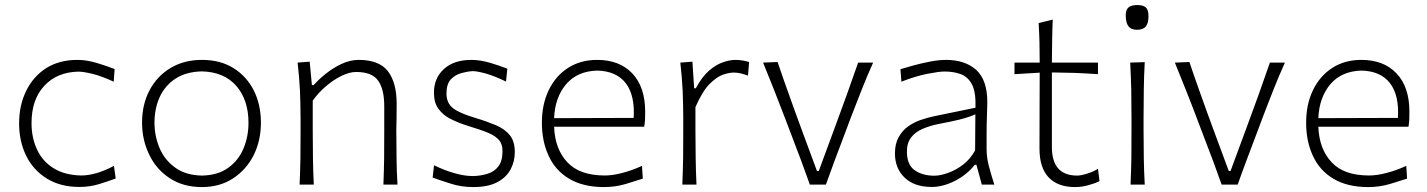

<svg xmlns="http://www.w3.org/2000/svg" viewBox="-20 -750 5797 780"><path d="M303.3 9.5C332.4 9.5 359.5 5.2 385.2 -2.9C410.5 -11 432.4 -18.1 450 -24.8L442.9 -76.2C393.8 -50 349 -37.1 309.5 -37.1C264.3 -38.1 227.1 -48.1 197.6 -66.7C167.6 -85.2 145.2 -110.5 130.5 -142.4C115.7 -174.3 108.1 -210 108.1 -249.5C108.1 -313.8 125.2 -364.3 160 -401.4C194.3 -438.6 240.5 -457.6 298.1 -459C311 -459 330 -456.2 355.7 -450C381 -443.8 410 -432.9 441.9 -418.1L445.7 -469.5C426.2 -477.1 402.9 -485.2 374.8 -493.8C346.7 -502.4 319.5 -506.7 294.3 -506.7C244.8 -506.7 202.4 -495.2 167.1 -472.9C131.9 -450 104.8 -419 86.2 -380.5C67.1 -341.4 57.6 -297.6 57.6 -248.6C57.6 -200.5 67.1 -156.7 86.2 -117.6C105.2 -78.6 133.3 -47.6 170 -24.8C206.7 -1.9 251 9.5 303.3 9.5Z M800.5 10C848.6 10 891 -1.9 926.7 -25.2C962.4 -48.6 990.5 -80 1010.5 -119.5C1030 -159 1040 -202.9 1040 -251.4C1040 -299.5 1030.5 -343.3 1011.4 -381.9C991.9 -420.5 964.3 -451 928.6 -473.3C892.9 -495.7 850 -506.7 800 -506.7C751.9 -506.7 709.5 -495.7 672.9 -473.8C636.2 -451.9 608.1 -421.9 587.6 -383.3C567.1 -344.8 557.1 -301 557.1 -251.4C557.1 -205.2 566.7 -162.4 585.7 -122.9C604.3 -82.9 631.9 -51 668.6 -26.7C704.8 -2.4 748.6 10 800.5 10ZM800.5 -36.7C756.7 -37.6 720.5 -48.1 692.4 -68.6C663.8 -89 642.4 -115.2 628.6 -147.6C614.8 -180 607.6 -214.8 607.6 -251.4C607.6 -290 614.8 -325.2 629 -356.2C643.3 -387.1 664.8 -412.4 693.8 -431C722.4 -449.5 758.1 -459 800.5 -460C860.5 -458.6 907.1 -438.6 940 -401C972.9 -362.9 989.5 -312.9 989.5 -251.4C989.5 -214.8 982.9 -180 969.5 -147.6C956.2 -115.2 935.7 -89 907.6 -68.6C879.5 -48.1 843.8 -37.6 800.5 -36.7Z M1197.1 0H1254.8C1252.9 -37.1 1251.9 -72.9 1251.4 -107.1C1251 -141.4 1250.5 -178.6 1250.5 -219V-341C1266.2 -363.3 1284.3 -382.9 1305.2 -400.5C1325.7 -418.1 1347.1 -431.9 1368.6 -442.4C1390 -452.4 1409 -457.6 1426.7 -457.6C1470 -457.6 1499.5 -445.7 1516.2 -422.4C1532.9 -399 1541 -364.3 1541 -318.1V-219C1541 -178.6 1541 -141.4 1540.5 -107.1C1540 -72.9 1539 -37.1 1537.6 0H1594.8C1592.4 -37.1 1591.4 -72.9 1591 -107.6C1590.5 -141.9 1590 -179.5 1590 -220.5C1590 -234.3 1590.5 -250.5 1591 -269C1591.4 -287.6 1591.4 -307.1 1591.4 -328.6C1591.4 -386.2 1579.5 -430 1555.7 -461C1531.9 -491.4 1492.4 -506.7 1437.6 -506.7C1413.8 -506.7 1390 -501 1366.7 -490C1343.3 -479 1321.9 -465.2 1302.4 -449.5C1282.9 -433.8 1266.7 -418.6 1254.3 -404.3H1247.1L1238.1 -499.5L1189 -495.7C1193.3 -458.1 1196.7 -420.5 1198.6 -381.9C1200 -343.3 1201 -306.2 1201 -270.5V-220.5C1201 -179.5 1201 -141.9 1200.5 -107.6C1200 -72.9 1198.6 -37.1 1197.1 0Z M1903.3 10C1942.9 10 1974.8 3.3 1999.5 -9.5C2024.3 -22.4 2042.4 -40 2054.3 -61.9C2065.7 -83.3 2071.4 -107.1 2071.4 -132.4C2071.4 -161 2064.8 -183.8 2051.4 -200.5C2038.1 -217.1 2019.5 -230.5 1995.7 -241C1971.9 -251 1944.3 -261 1912.4 -270.5C1869.5 -283.3 1839 -296.2 1821 -310C1802.9 -323.8 1793.8 -343.8 1793.8 -370.5C1793.8 -396.2 1800 -415.2 1811.9 -428.1C1823.8 -440.5 1838.6 -449 1855.2 -453.3C1871.9 -457.6 1886.7 -460.5 1900.5 -461C1912.4 -461 1930.5 -457.6 1954.8 -451C1979 -443.8 2005.7 -433.3 2035.7 -418.6L2041 -471C2022.4 -478.1 2000 -486.2 1972.9 -494.3C1945.7 -502.4 1919.5 -506.7 1895.2 -506.7C1847.6 -506.7 1810.5 -494.3 1783.3 -469.5C1756.2 -444.8 1742.9 -412.9 1742.9 -373.3C1742.9 -346.2 1749 -323.8 1761.9 -307.1C1774.3 -290 1791 -276.2 1811.9 -266.2C1832.4 -255.7 1855.2 -246.7 1880 -239C1915.7 -228.1 1943.8 -218.6 1964.3 -210C1984.8 -201 1999 -191 2008.1 -180C2017.1 -169 2021.4 -154.3 2021.4 -136.7C2021.4 -110 2016.2 -89.5 2005.2 -74.8C1994.3 -60 1979.5 -50 1961.4 -44.3C1943.3 -38.6 1923.3 -35.2 1901.9 -34.8C1878.1 -34.8 1852.9 -38.6 1825.7 -46.7C1798.6 -54.3 1771.4 -64.8 1743.3 -78.6L1737.6 -28.6C1757.1 -21.4 1781.4 -13.3 1810 -4.3C1838.1 5.2 1869.5 10 1903.3 10Z M2433.8 10C2464.8 10 2493.8 5.7 2521.4 -2.4C2548.6 -10.5 2571.9 -18.1 2591.4 -24.3L2588.1 -76.2C2561.4 -63.8 2534.8 -54.3 2508.6 -47.6C2482.4 -40.5 2458.6 -37.1 2437.1 -37.1C2369 -37.1 2318.6 -54.8 2285.2 -90.5C2251.4 -126.2 2233.3 -174.3 2231 -235.2H2597.1C2598.6 -244.8 2600 -254.3 2600.5 -264.3C2601 -274.3 2601 -284.8 2601 -296.7C2601 -363.8 2583.3 -415.2 2548.6 -451.9C2513.8 -488.6 2466.2 -506.7 2405.7 -506.7C2360.5 -506.7 2321 -495.7 2287.1 -473.8C2253.3 -451.9 2227.6 -421.9 2209 -383.3C2190.5 -344.8 2181.4 -301 2181.4 -251.4C2181.4 -201 2190.5 -156.2 2209 -116.7C2227.1 -77.1 2254.8 -46.2 2292.4 -23.8C2330 -1.4 2377.1 10 2433.8 10ZM2554.3 -271 2231 -270C2233.3 -326.7 2250 -372.9 2280.5 -408.6C2311 -443.8 2352.9 -461.9 2406.7 -463.3C2458.1 -461.9 2496.7 -444.8 2521.9 -412.4C2547.1 -379.5 2558.1 -332.4 2554.3 -271Z M2751.9 0H2809.5C2807.6 -37.1 2806.7 -72.9 2806.2 -107.1C2805.7 -141.4 2805.2 -178.6 2805.2 -219V-314.8C2823.8 -357.1 2842.4 -388.1 2861.9 -408.1C2881.4 -427.6 2899.5 -440.5 2917.1 -446.7C2934.3 -452.4 2949 -455.2 2961 -455.2C2969.5 -455.2 2979 -454.3 2989 -451.9C2999 -449.5 3009 -446.2 3018.6 -442.9L3023.3 -498.1C3014.8 -500.5 3005.7 -502.9 2996.7 -504.3C2987.6 -505.7 2977.6 -506.7 2967.6 -506.7C2953.3 -506.7 2937.1 -503.8 2918.6 -497.6C2900 -491.4 2881 -480.5 2861.4 -463.8C2841.9 -447.1 2823.8 -423.3 2806.7 -391.4H2800L2792.9 -499.5L2743.8 -495.7C2748.1 -458.1 2751.4 -420.5 2753.3 -381.9C2754.8 -343.3 2755.7 -306.2 2755.7 -270.5V-220.5C2755.7 -179.5 2755.7 -141.9 2755.2 -107.6C2754.8 -72.9 2753.3 -37.1 2751.9 0Z M3270 0H3335.2C3346.2 -31.4 3357.6 -62.4 3369 -92.9C3380.5 -122.9 3391.9 -153.8 3403.8 -185.2L3437.1 -273.8C3451 -310.5 3465.7 -347.6 3480.5 -385.2C3495.2 -422.4 3510.5 -459 3527.1 -495.7H3466.2C3451 -451.4 3435.2 -407.6 3419.5 -363.3C3403.3 -319 3386.7 -273.8 3370 -228.1L3306.2 -55.2H3299L3235.2 -227.6C3218.6 -272.9 3201.9 -318.1 3186.2 -362.9C3170 -407.6 3154.3 -452.9 3139 -498.1L3080 -495.7C3094.8 -459.5 3109.5 -422.9 3124.3 -385.7C3139 -348.6 3153.3 -311.9 3167.1 -275.2L3200.5 -187.6C3211.9 -157.6 3223.8 -126.7 3235.7 -94.8C3247.6 -62.9 3259 -31 3270 0Z M3765.2 9.5C3795.2 9.5 3826.7 1.4 3859.5 -15.2C3891.9 -31.9 3918.6 -53.3 3940 -80.5H3946.7L3968.6 0H4019.5C4010.5 -27.1 4003.3 -52.9 3997.1 -76.2C3991 -99.5 3988.1 -121.9 3988.1 -142.4V-211.4C3988.1 -233.8 3988.6 -256.7 3989.5 -279C3990.5 -301.4 3991 -320 3991 -334.8C3991 -395.2 3975.7 -439 3945.7 -466.2C3915.2 -493.3 3874.3 -506.7 3822.9 -506.7C3803.3 -506.7 3782.4 -504.3 3759.5 -500C3736.7 -495.7 3714.8 -490.5 3693.3 -484.8C3671.9 -478.6 3653.3 -473.3 3638.1 -469L3641.9 -418.1C3679 -432.9 3713.8 -443.3 3746.7 -450C3779 -456.2 3802.4 -459.5 3816.7 -459.5C3841 -459.5 3862.9 -456.2 3882.4 -449C3901.9 -441.9 3917.6 -428.1 3928.6 -407.1C3939.5 -386.2 3944.3 -354.8 3942.9 -312.4L3773.8 -277.6C3757.1 -274.3 3739.5 -269 3721 -262.9C3702.4 -256.7 3685.2 -247.6 3669.5 -236.7C3653.8 -225.7 3641 -211 3631 -193.3C3621 -175.7 3615.7 -153.3 3615.7 -127.1C3615.7 -86.7 3628.6 -53.8 3654.8 -28.6C3681 -3.3 3717.6 9.5 3765.2 9.5ZM3775.7 -36.2C3743.3 -36.2 3716.7 -43.8 3695.7 -58.6C3674.8 -73.3 3664.3 -98.6 3664.3 -134.3C3664.3 -158.6 3670.5 -178.1 3682.4 -192.9C3694.3 -207.6 3710 -219 3729.5 -227.1C3749 -235.2 3770 -241.9 3792.9 -246.2C3827.6 -252.9 3854.8 -258.6 3874.3 -263.3C3893.8 -268.1 3908.6 -272.4 3918.6 -276.2C3928.6 -279.5 3936.2 -282.9 3942.4 -285.7L3941.4 -139C3928.6 -115.7 3912.4 -96.7 3892.9 -81.4C3872.9 -66.2 3852.4 -54.8 3831.4 -47.6C3810.5 -40 3791.9 -36.2 3775.7 -36.2Z M4347.6 10C4366.7 10 4385.7 7.1 4404.8 1.4C4423.3 -3.8 4437.6 -9 4446.7 -14.3L4440.5 -64.3C4428.1 -56.2 4413.8 -50 4397.1 -44.8C4380.5 -39.5 4367.1 -36.7 4356.2 -36.7C4287.6 -36.7 4253.3 -75.2 4253.3 -152.9V-455.7C4283.8 -455.2 4314.8 -454.8 4346.7 -453.8C4378.6 -452.4 4409.5 -451 4440.5 -448.6V-495.7H4253.3C4253.3 -527.6 4253.8 -556.7 4254.3 -582.4C4254.8 -608.1 4255.2 -637.6 4256.7 -670.5L4199.5 -656.2C4201 -628.6 4202.4 -601.9 4202.9 -576.7C4203.3 -551 4203.8 -523.8 4203.8 -495.7H4101.4V-448.6L4203.8 -454.8C4203.8 -416.2 4203.8 -370.5 4203.3 -316.7C4202.9 -262.9 4202.9 -206.2 4202.9 -146.7C4202.9 -94.8 4215.2 -55.7 4240 -29.5C4264.8 -3.3 4300.5 10 4347.6 10Z M4572.9 0H4630.5C4628.6 -37.1 4627.1 -72.9 4626.7 -107.6C4626.2 -141.9 4625.7 -179.5 4625.7 -220.5V-270.5C4625.7 -312.9 4626.2 -352.4 4626.7 -388.1C4627.1 -423.8 4628.6 -460 4630.5 -497.6L4571.4 -495.7C4573.3 -458.6 4574.8 -422.4 4575.7 -387.1C4576.2 -351.4 4576.7 -312.9 4576.7 -270.5V-220.5C4576.7 -179.5 4576.7 -141.9 4576.2 -107.6C4575.7 -72.9 4574.3 -37.1 4572.9 0ZM4599 -629C4615.7 -629 4628.1 -633.8 4635.2 -642.9C4642.4 -651.9 4645.7 -665.7 4645.7 -684.8C4645.7 -701 4642.4 -712.4 4635.2 -719.5C4628.1 -726.2 4616.7 -729.5 4600.5 -729.5C4583.8 -729.5 4571.9 -726.2 4564.8 -720C4557.1 -713.8 4553.3 -702.9 4553.3 -688.1C4553.3 -667.6 4557.1 -652.4 4564.3 -643.3C4571.4 -633.8 4582.9 -629 4599 -629Z M4942.9 0H5008.1C5019 -31.4 5030.5 -62.4 5041.9 -92.9C5053.3 -122.9 5064.8 -153.8 5076.7 -185.2L5110 -273.8C5123.8 -310.5 5138.6 -347.6 5153.3 -385.2C5168.1 -422.4 5183.3 -459 5200 -495.7H5139C5123.8 -451.4 5108.1 -407.6 5092.4 -363.3C5076.2 -319 5059.5 -273.8 5042.9 -228.1L4979 -55.2H4971.9L4908.1 -227.6C4891.4 -272.9 4874.8 -318.1 4859 -362.9C4842.9 -407.6 4827.1 -452.9 4811.9 -498.1L4752.9 -495.7C4767.6 -459.5 4782.4 -422.9 4797.1 -385.7C4811.9 -348.6 4826.2 -311.9 4840 -275.2L4873.3 -187.6C4884.8 -157.6 4896.7 -126.7 4908.6 -94.8C4920.5 -62.9 4931.9 -31 4942.9 0Z M5538.6 10C5569.5 10 5598.6 5.7 5626.2 -2.4C5653.3 -10.5 5676.7 -18.1 5696.2 -24.3L5692.9 -76.2C5666.2 -63.8 5639.5 -54.3 5613.3 -47.6C5587.1 -40.5 5563.3 -37.1 5541.9 -37.1C5473.8 -37.1 5423.3 -54.8 5390 -90.5C5356.2 -126.2 5338.1 -174.3 5335.7 -235.2H5701.9C5703.3 -244.8 5704.8 -254.3 5705.2 -264.3C5705.7 -274.3 5705.7 -284.8 5705.7 -296.7C5705.7 -363.8 5688.1 -415.2 5653.3 -451.9C5618.6 -488.6 5571 -506.7 5510.5 -506.7C5465.2 -506.7 5425.7 -495.7 5391.9 -473.8C5358.1 -451.9 5332.4 -421.9 5313.8 -383.3C5295.2 -344.8 5286.2 -301 5286.2 -251.4C5286.2 -201 5295.2 -156.2 5313.8 -116.7C5331.9 -77.1 5359.5 -46.2 5397.1 -23.8C5434.8 -1.4 5481.9 10 5538.6 10ZM5659 -271 5335.7 -270C5338.1 -326.7 5354.8 -372.9 5385.2 -408.6C5415.7 -443.8 5457.6 -461.9 5511.4 -463.3C5562.9 -461.9 5601.4 -444.8 5626.7 -412.4C5651.9 -379.5 5662.9 -332.4 5659 -271Z"/></svg>

Font: Pinar Light
Style: Regular
Weight: 300
Designer: Amin Abedi
Version: Version 2.00;September 9, 2021;FontCreator 13.0.0.2683 64-bi